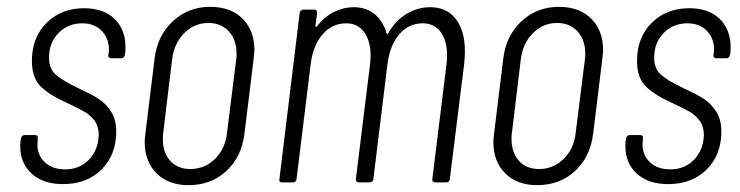

<svg xmlns="http://www.w3.org/2000/svg" viewBox="-20 -532 2158 560"><path d="M39 -105Q39 -116 40 -122L41 -128Q43 -138 52 -138H82Q92 -138 90 -128V-122L89 -111Q89 -79 111 -58.5Q133 -38 170 -38Q209 -38 235.5 -62.5Q262 -87 267 -126L268 -138Q268 -163 256 -179.5Q244 -196 226.5 -206Q209 -216 177 -231Q127 -253 100 -278.5Q73 -304 73 -354Q73 -423 116 -465.5Q159 -508 225 -508Q282 -508 314 -477Q346 -446 346 -394Q346 -382 345 -375L344 -372Q344 -368 341 -365Q338 -362 334 -362H304Q300 -362 297.5 -365Q295 -368 296 -372L297 -377Q301 -414 279.5 -439Q258 -464 220 -464Q178 -464 150.5 -435.5Q123 -407 123 -364Q123 -331 143.5 -313.5Q164 -296 208 -275Q243 -259 265 -245.5Q287 -232 303 -208Q319 -184 319 -149Q319 -80 276 -37.5Q233 5 164 5Q106 5 72.5 -25.5Q39 -56 39 -105Z M402 -118Q402 -126 404 -142L431 -362Q439 -428 484 -470Q529 -512 593 -512Q653 -512 687.5 -477.5Q722 -443 722 -386Q722 -378 720 -362L693 -142Q685 -75 640.5 -33.5Q596 8 530 8Q471 8 436.5 -26.5Q402 -61 402 -118ZM642 -144 669 -359Q670 -365 670 -375Q670 -416 647.5 -440.5Q625 -465 588 -465Q547 -465 517.5 -435.5Q488 -406 482 -359L456 -144Q455 -138 455 -126Q455 -87 476.5 -63Q498 -39 535 -39Q577 -39 607 -68.5Q637 -98 642 -144Z M1336 -382Q1336 -371 1334 -347L1292 -10Q1292 -6 1289 -3Q1286 0 1282 0H1249Q1245 0 1242.5 -3Q1240 -6 1241 -10L1282 -342Q1284 -360 1284 -369Q1284 -414 1265 -439Q1246 -464 1213 -464Q1172 -464 1144.5 -432Q1117 -400 1110 -344L1069 -10Q1069 -6 1066 -3Q1063 0 1058 0H1026Q1022 0 1019.5 -3Q1017 -6 1018 -10L1059 -342Q1061 -360 1061 -368Q1061 -413 1042 -438.5Q1023 -464 990 -464Q949 -464 921 -432Q893 -400 886 -344L845 -10Q845 -6 842 -3Q839 0 834 0H803Q793 0 795 -10L854 -494Q856 -504 865 -504H896Q905 -504 905 -494L900 -457Q900 -454 901.5 -453.5Q903 -453 905 -456Q926 -483 954 -497Q982 -511 1012 -511Q1048 -511 1072.5 -491Q1097 -471 1108 -434Q1108 -429 1113 -436Q1134 -473 1166.5 -492Q1199 -511 1235 -511Q1283 -511 1309.5 -476.5Q1336 -442 1336 -382Z M1419 -118Q1419 -126 1421 -142L1448 -362Q1456 -428 1501 -470Q1546 -512 1610 -512Q1670 -512 1704.5 -477.5Q1739 -443 1739 -386Q1739 -378 1737 -362L1710 -142Q1702 -75 1657.5 -33.5Q1613 8 1547 8Q1488 8 1453.5 -26.5Q1419 -61 1419 -118ZM1659 -144 1686 -359Q1687 -365 1687 -375Q1687 -416 1664.5 -440.5Q1642 -465 1605 -465Q1564 -465 1534.5 -435.5Q1505 -406 1499 -359L1473 -144Q1472 -138 1472 -126Q1472 -87 1493.5 -63Q1515 -39 1552 -39Q1594 -39 1624 -68.5Q1654 -98 1659 -144Z M1804 -105Q1804 -116 1805 -122L1806 -128Q1808 -138 1817 -138H1847Q1857 -138 1855 -128V-122L1854 -111Q1854 -79 1876 -58.5Q1898 -38 1935 -38Q1974 -38 2000.5 -62.5Q2027 -87 2032 -126L2033 -138Q2033 -163 2021 -179.5Q2009 -196 1991.5 -206Q1974 -216 1942 -231Q1892 -253 1865 -278.5Q1838 -304 1838 -354Q1838 -423 1881 -465.5Q1924 -508 1990 -508Q2047 -508 2079 -477Q2111 -446 2111 -394Q2111 -382 2110 -375L2109 -372Q2109 -368 2106 -365Q2103 -362 2099 -362H2069Q2065 -362 2062.5 -365Q2060 -368 2061 -372L2062 -377Q2066 -414 2044.5 -439Q2023 -464 1985 -464Q1943 -464 1915.5 -435.5Q1888 -407 1888 -364Q1888 -331 1908.5 -313.5Q1929 -296 1973 -275Q2008 -259 2030 -245.5Q2052 -232 2068 -208Q2084 -184 2084 -149Q2084 -80 2041 -37.5Q1998 5 1929 5Q1871 5 1837.5 -25.5Q1804 -56 1804 -105Z"/></svg>

Font: Barlow Condensed Light
Style: Italic
Weight: 300
Width: 3
Italic angle: -7°
Designer: Jeremy Tribby
Foundry: Tribby Type
Version: Version 1.408